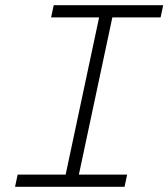

<svg xmlns="http://www.w3.org/2000/svg" viewBox="-20 -720 649 740"><path d="M38 0 48 -47H233L362 -653H177L187 -700H609L599 -653H413L284 -47H470L460 0Z"/></svg>

Font: Red Hat Mono
Style: Italic
Weight: 300
Italic angle: -12°
Monospace: yes
Designer: Pentagram, MCKL
Foundry: Pentagram, MCKL
Version: Version 1.023